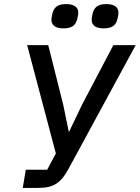

<svg xmlns="http://www.w3.org/2000/svg" viewBox="-20 -919 683 939"><path d="M91.3 0H165.1C239 0 275.6 -19.9 316.4 -95.5L643.5 -698.2H534.4L381.4 -407.3L318.5 -275.9H316.1L288.7 -409.1L215.9 -698.2H112.9L253.2 -168.3L210.6 -88.8H106.2ZM231.5 -822.1C231.5 -799 246.8 -780.2 290.5 -780.2C336.6 -780.2 351.6 -799.4 358.3 -828.5C361.2 -840.2 362.9 -850.1 362.9 -856.9C362.9 -880 347.3 -899.1 303.3 -899.1C257.5 -899.1 242.9 -879.6 235.8 -850.9C233.3 -839.1 231.5 -829.2 231.5 -822.1ZM428.3 -822.1C428.3 -799 443.2 -780.2 487.2 -780.2C533.4 -780.2 548.3 -799.4 555 -828.5C557.9 -840.2 559.3 -850.1 559.3 -856.9C559.3 -880 544 -899.1 500 -899.1C454.2 -899.1 439.3 -879.6 432.5 -850.9C429.7 -839.1 428.3 -829.2 428.3 -822.1Z"/></svg>

Font: Margiela Mono Italic Medium It
Style: Regular
Weight: 500
Designer: Mike Abbink, Paul van der Laan, Pieter van Rosmalen
Foundry: Bold Monday
Version: Version 2.003 2021